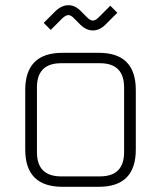

<svg xmlns="http://www.w3.org/2000/svg" viewBox="-20 -718 619 738"><path d="M77 -143V-372Q77 -515 220 -515H360Q502 -515 502 -372V-143Q502 0 360 0H220Q77 0 77 -143ZM122 -133Q122 -40 215 -40H364Q457 -40 457 -133V-382Q457 -475 364 -475H215Q122 -475 122 -382ZM148 -630 193 -675Q217 -698 243 -698Q269 -698 291 -675L315 -651Q327 -639 337 -639Q347 -639 359 -651L404 -696L431 -669L386 -624Q363 -601 337 -601Q311 -601 288 -624L264 -648Q253 -660 243 -660Q233 -660 220 -648L175 -603Z"/></svg>

Font: Oxanium ExtraLight ExtraLight
Style: Regular
Weight: 250
Version: Version 2.000